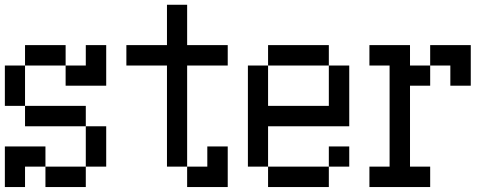

<svg xmlns="http://www.w3.org/2000/svg" viewBox="-20 -712 2040 790"><path d="M0 -276.4V-442.4H83V-526.4H250V-442.4H333V-526.4H417V-359.4H250V-442.4H83V-276.4H333V-192.4H417V-26.4H333V-192.4H83V-276.4ZM0 57.6V-109.4H167V-26.4H333V57.6H167V-26.4H83V57.6Z M500 -442.4V-526.4H667V-692.4H750V-526.4H917V-442.4H750V-26.4H667V-442.4ZM750 -26.4H833V-109.4H917V57.6H750Z M1083 -276.4H1333V-442.4H1083ZM1000 -26.4V-442.4H1083V-526.4H1333V-442.4H1417V-192.4H1083V-26.4ZM1333 -26.4V57.6H1083V-26.4ZM1333 -26.4V-109.4H1417V-26.4Z M1500 -26.4H1583V-442.4H1500V-526.4H1667V-442.4H1750V-359.4H1667V-26.4H1750V57.6H1500ZM1750 -442.4V-526.4H1917V-359.4H1833V-442.4Z"/></svg>

Font: KH Dot kagurazaka 12
Style: Regular
Weight: 400
Designer: Original version for X68000 by Keitarou Hiraki (http://hp.vector.co.jp/authors/VA000874/) / TrueType conversion by Homem
Version: Version 1.00.20150527